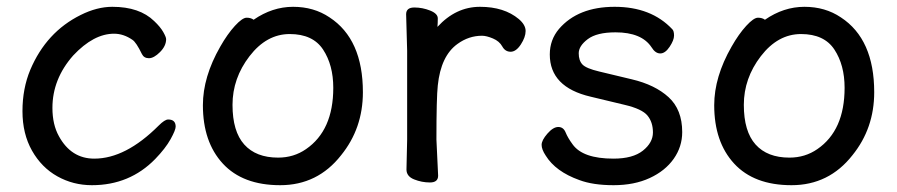

<svg xmlns="http://www.w3.org/2000/svg" viewBox="-20 -516 2634 564"><path d="M474 -165Q496 -165 496 -144Q496 -134 481 -107Q466 -80 436 -49Q361 28 250 28Q195 28 148.5 2Q102 -24 74 -73.5Q46 -123 46 -189.5Q46 -256 69 -311Q116 -422 217 -472Q265 -496 310 -496Q390 -496 433 -454Q451 -437 459.5 -422Q468 -407 468 -401Q468 -381 450 -363Q432 -345 417.5 -345Q403 -345 397 -357Q380 -392 369 -399Q343 -417 315 -417Q255 -417 195 -353Q134 -284 134 -199Q134 -150 153 -116Q189 -50 257 -50Q349 -50 446 -147Q464 -165 474 -165Z M725 -458Q780 -496 841 -496Q902 -496 948 -465Q1046 -401 1046 -245Q1046 -139 982 -60Q913 28 803 28Q693 28 634.5 -35.5Q576 -99 576 -207Q576 -290 627 -379Q648 -416 670 -440Q692 -464 704.5 -464Q717 -464 725 -458ZM797 -53Q843 -53 879 -78Q959 -133 959 -258Q959 -325 929 -370.5Q899 -416 831 -416Q763 -416 713 -351Q663 -286 663 -208Q663 -130 697.5 -91.5Q732 -53 797 -53Z M1265 -437Q1319 -496 1390 -496Q1461 -496 1504 -460Q1524 -443 1524 -425Q1524 -407 1510 -385.5Q1496 -364 1480 -364Q1464 -364 1455.5 -379.5Q1447 -395 1428 -403Q1409 -411 1396 -411Q1357 -411 1324 -387Q1275 -352 1266 -265Q1262 -229 1262 -106L1267 0Q1267 20 1243 20Q1219 20 1196.5 11Q1174 2 1174 -18L1176 -106V-367L1173 -474Q1173 -494 1197 -494Q1221 -494 1243.5 -485Q1266 -476 1266 -462Q1266 -448 1265 -437Z M1715 -232Q1595 -260 1595 -356Q1595 -399 1622 -431Q1678 -496 1785.5 -496Q1893 -496 1955 -430Q1960 -425 1960 -411.5Q1960 -398 1947 -378.5Q1934 -359 1919.5 -359Q1905 -359 1894 -377Q1865 -421 1788 -421Q1733 -421 1706.5 -401Q1680 -381 1680 -359.5Q1680 -338 1691 -326.5Q1702 -315 1740 -306L1836 -283Q1904 -267 1944 -230.5Q1984 -194 1984 -128Q1984 -85 1959 -49.5Q1934 -14 1888.5 7Q1843 28 1782.5 28Q1722 28 1682 13Q1612 -12 1583 -59Q1571 -77 1571 -90.5Q1571 -104 1588 -123.5Q1605 -143 1620 -143Q1635 -143 1641.5 -127Q1648 -111 1662 -92Q1692 -50 1782 -50Q1839 -50 1868.5 -73.5Q1898 -97 1898 -127Q1898 -157 1882 -176.5Q1866 -196 1815 -208Z M2227 -458Q2282 -496 2343 -496Q2404 -496 2450 -465Q2548 -401 2548 -245Q2548 -139 2484 -60Q2415 28 2305 28Q2195 28 2136.5 -35.5Q2078 -99 2078 -207Q2078 -290 2129 -379Q2150 -416 2172 -440Q2194 -464 2206.5 -464Q2219 -464 2227 -458ZM2299 -53Q2345 -53 2381 -78Q2461 -133 2461 -258Q2461 -325 2431 -370.5Q2401 -416 2333 -416Q2265 -416 2215 -351Q2165 -286 2165 -208Q2165 -130 2199.5 -91.5Q2234 -53 2299 -53Z"/></svg>

Font: LXGW ZhenKai
Style: Regular
Weight: 400
Designer: LXGW / Fontworks Inc.
Foundry: LXGW / Fontworks Inc.
Version: Version 0.800;June 8, 2025